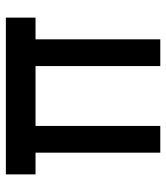

<svg xmlns="http://www.w3.org/2000/svg" viewBox="24 -590 566 654"><g transform="rotate(-90 307.0 -263.0)"><path d="M114 0V-425H40V-526H574V-425H500V0H409V-425H205V0Z"/></g></svg>

Font: Easer Grotesk
Style: Regular
Weight: 400
Designer: Boardeaser, Bonnie Shaver-Troup, Thomas Jockin
Foundry: Lexend
Version: Version 1.008;Glyphs 3.1.2 (3151)